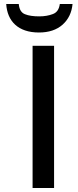

<svg xmlns="http://www.w3.org/2000/svg" viewBox="-20 -944 394 964"><path d="M280.3 -923.8C276.9 -897.9 265.6 -880.9 245.6 -873.5C225.6 -865.7 202.6 -861.8 177.2 -861.8C147.5 -861.8 123.5 -865.2 105.5 -872.6C87.4 -879.4 76.7 -896.5 74.2 -923.8H11.2C16.6 -837.4 71.3 -780.8 175.3 -780.8C225.1 -780.8 264.6 -793.9 294.4 -820.3C323.7 -846.7 340.3 -881.3 344.2 -923.8ZM251.5 -713.9H143.6V0H251.5Z"/></svg>

Font: Noto Reveo Sans
Style: Regular
Weight: 500
Designer: Monotype Design Team
Foundry: Monotype Imaging Inc.
Version: Version 2.007